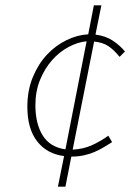

<svg xmlns="http://www.w3.org/2000/svg" viewBox="-20 -686 496 716"><path d="M112 -294Q112 -224 139.5 -180.5Q167 -137 224 -129L303 -532Q270 -529 236 -511Q202 -493 174.5 -462Q147 -431 129.5 -388.5Q112 -346 112 -294ZM196 10 219 -104Q155 -112 118.5 -159Q82 -206 82 -288Q82 -349 102.5 -398.5Q123 -448 155.5 -482.5Q188 -517 228.5 -536.5Q269 -556 309 -558L330 -666H358L336 -557Q374 -552 400.5 -534.5Q427 -517 446 -494L426 -474Q405 -500 384 -514Q363 -528 331 -531L251 -128Q292 -130 325 -145.5Q358 -161 384 -180L398 -156Q384 -147 368 -137.5Q352 -128 334 -120Q316 -112 294 -107Q272 -102 246 -102L224 10Z"/></svg>

Font: TypoPRO Source Sans Pro
Style: Italic
Weight: 200
Italic angle: -11°
Designer: Paul D. Hunt
Foundry: Adobe Systems Incorporated
Version: Version 1.075;PS 2.000;hotconv 1.0.86;makeotf.lib2.5.63406